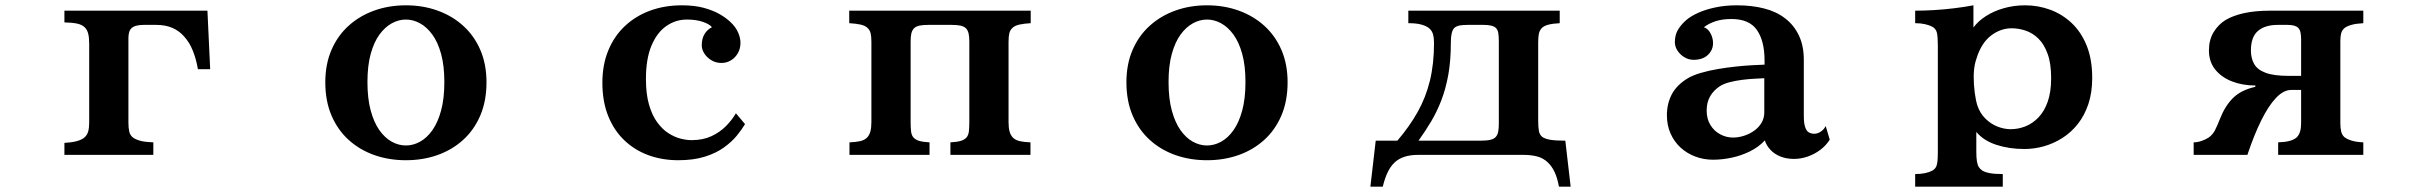

<svg xmlns="http://www.w3.org/2000/svg" viewBox="-20 -580 9040 719"><path d="M221.2 -540H756.8L767.1 -320.8H721.2Q714.4 -359.9 701.9 -390.6Q689.5 -421.4 669.9 -442.9Q651.4 -464.4 625.5 -475.6Q599.6 -486.8 564.9 -486.8H518.1Q484.9 -486.8 472.2 -474.1Q465.8 -467.8 463.4 -458.5Q460.9 -449.2 460.9 -437V-120.1Q460.9 -100.6 464.1 -86.9Q467.3 -73.2 478 -64.9Q488.8 -57.1 506.6 -52.5Q524.4 -47.9 554.2 -46.9V0H221.2V-44.9Q275.9 -47.9 295.9 -64.9Q306.6 -74.2 310.3 -87.9Q314 -101.6 314 -121.1V-416Q314 -439 310.3 -453.9Q306.6 -468.8 296.9 -478Q286.6 -487.8 268.3 -491.7Q250 -495.6 221.2 -496.1Z M1500 -560.1Q1563.5 -560.1 1618.2 -540.5Q1672.9 -521 1714.1 -483.9Q1755.4 -446.8 1778.6 -393.3Q1801.8 -339.8 1801.8 -272Q1801.8 -201.7 1778.6 -147.5Q1755.4 -93.3 1714.1 -55.9Q1672.9 -18.6 1618.2 0.7Q1563.5 20 1500 20Q1436.5 20 1381.8 0.7Q1327.1 -18.6 1285.9 -55.9Q1244.6 -93.3 1221.4 -147.5Q1198.2 -201.7 1198.2 -272Q1198.2 -339.8 1221.4 -393.3Q1244.6 -446.8 1285.9 -483.9Q1327.1 -521 1381.8 -540.5Q1436.5 -560.1 1500 -560.1ZM1500 -506.8Q1473.1 -506.8 1447.5 -492.9Q1421.9 -479 1401.1 -450.7Q1380.4 -422.4 1368.2 -378.2Q1356 -334 1356 -272.9Q1356 -210.9 1368.2 -166Q1380.4 -121.1 1401.1 -92Q1421.9 -63 1447.5 -49.1Q1473.1 -35.2 1500 -35.2Q1526.9 -35.2 1552.5 -49.1Q1578.1 -63 1598.9 -92Q1619.6 -121.1 1631.8 -166Q1644 -210.9 1644 -272.9Q1644 -334 1631.8 -378.2Q1619.6 -422.4 1598.9 -450.7Q1578.1 -479 1552.5 -492.9Q1526.9 -506.8 1500 -506.8Z M2533.2 -560.1Q2581.5 -560.1 2616.7 -550.3Q2651.9 -540.5 2676 -526.4Q2700.2 -512.2 2714.8 -498Q2734.9 -479.5 2743.9 -458.7Q2752.9 -438 2752.9 -419.9Q2752.9 -397.5 2742.9 -380.4Q2732.9 -363.3 2716.8 -353.8Q2700.7 -344.2 2682.1 -344.2Q2660.6 -344.2 2643.8 -354.5Q2627 -364.7 2617.4 -379.9Q2607.9 -395 2607.9 -410.2Q2607.9 -435.5 2618.4 -452.6Q2628.9 -469.7 2646 -478Q2637.7 -489.3 2612.5 -498Q2587.4 -506.8 2551.8 -506.8Q2510.7 -506.8 2475.8 -482.9Q2440.9 -459 2419.9 -409.7Q2398.9 -360.4 2398.9 -284.2Q2398.9 -228 2410.4 -188.2Q2421.9 -148.4 2440.9 -122.3Q2460 -96.2 2482.7 -81.5Q2505.4 -66.9 2528.1 -61Q2550.8 -55.2 2569.8 -55.2Q2612.3 -55.2 2644.3 -70.1Q2676.3 -85 2699 -108.2Q2721.7 -131.3 2735.8 -155.8L2770 -115.2Q2757.8 -94.7 2738.8 -71.5Q2719.7 -48.3 2690.4 -27.3Q2661.1 -6.3 2619.1 6.8Q2577.1 20 2520 20Q2459.5 20 2407.7 1Q2356 -18.1 2317.4 -55.2Q2278.8 -92.3 2257.3 -146.2Q2235.8 -200.2 2235.8 -270Q2235.8 -337.9 2258.1 -391.6Q2280.3 -445.3 2320.6 -482.9Q2360.8 -520.5 2415 -540.3Q2469.2 -560.1 2533.2 -560.1Z M3160.2 -540H3839.8V-493.2Q3814 -491.7 3797.6 -488Q3781.2 -484.4 3772 -476.1Q3762.7 -467.8 3759.8 -455.8Q3756.8 -443.8 3756.8 -423.8V-123Q3756.8 -102.1 3760.5 -88.1Q3764.2 -74.2 3772.9 -64.9Q3782.7 -55.2 3798.6 -51.5Q3814.5 -47.9 3838.9 -46.9V0H3539.1V-46.9Q3563.5 -48.3 3577.1 -52.2Q3590.8 -56.2 3599.1 -64.9Q3606.4 -73.2 3608.2 -87.6Q3609.9 -102.1 3609.9 -123V-424.8Q3609.9 -443.4 3607.2 -454.8Q3604.5 -466.3 3597.2 -474.1Q3589.4 -481.4 3576.7 -484.1Q3564 -486.8 3543.9 -486.8H3456.1Q3436 -486.8 3423.3 -484.1Q3410.6 -481.4 3402.8 -474.1Q3395.5 -466.3 3392.8 -454.8Q3390.1 -443.4 3390.1 -424.8V-123Q3390.1 -102.1 3391.8 -87.6Q3393.6 -73.2 3400.9 -64.9Q3409.2 -56.2 3422.9 -52.2Q3436.5 -48.3 3460.9 -46.9V0H3161.1V-46.9Q3185.5 -47.9 3201.4 -51.5Q3217.3 -55.2 3227.1 -64.9Q3235.8 -74.2 3239.5 -88.1Q3243.2 -102.1 3243.2 -123V-423.8Q3243.2 -443.8 3240.2 -455.8Q3237.3 -467.8 3228 -476.1Q3218.8 -484.4 3202.4 -488Q3186 -491.7 3160.2 -493.2Z M4500 -560.1Q4563.5 -560.1 4618.2 -540.5Q4672.9 -521 4714.1 -483.9Q4755.4 -446.8 4778.6 -393.3Q4801.8 -339.8 4801.8 -272Q4801.8 -201.7 4778.6 -147.5Q4755.4 -93.3 4714.1 -55.9Q4672.9 -18.6 4618.2 0.7Q4563.5 20 4500 20Q4436.5 20 4381.8 0.7Q4327.1 -18.6 4285.9 -55.9Q4244.6 -93.3 4221.4 -147.5Q4198.2 -201.7 4198.2 -272Q4198.2 -339.8 4221.4 -393.3Q4244.6 -446.8 4285.9 -483.9Q4327.1 -521 4381.8 -540.5Q4436.5 -560.1 4500 -560.1ZM4500 -506.8Q4473.1 -506.8 4447.5 -492.9Q4421.9 -479 4401.1 -450.7Q4380.4 -422.4 4368.2 -378.2Q4356 -334 4356 -272.9Q4356 -210.9 4368.2 -166Q4380.4 -121.1 4401.1 -92Q4421.9 -63 4447.5 -49.1Q4473.1 -35.2 4500 -35.2Q4526.9 -35.2 4552.5 -49.1Q4578.1 -63 4598.9 -92Q4619.6 -121.1 4631.8 -166Q4644 -210.9 4644 -272.9Q4644 -334 4631.8 -378.2Q4619.6 -422.4 4598.9 -450.7Q4578.1 -479 4552.5 -492.9Q4526.9 -506.8 4500 -506.8Z M5253.9 -540H5820.8V-493.2Q5793.9 -491.7 5778.1 -487.5Q5762.2 -483.4 5753.9 -475.1Q5745.1 -465.8 5742.7 -453.1Q5740.2 -440.4 5740.2 -420.9V-127.9Q5740.2 -104 5742.9 -89.4Q5745.6 -74.7 5755.9 -66.9Q5766.6 -59.6 5786.6 -56.4Q5806.6 -53.2 5841.8 -53.2L5861.8 119.1H5817.9Q5812 85.9 5801.3 63.5Q5790.5 41 5774.9 26.9Q5758.3 11.7 5736.3 5.9Q5714.4 0 5684.1 0H5290Q5232.4 0 5202.1 28.8Q5187 43 5176.3 65.7Q5165.5 88.4 5158.2 119.1H5111.8L5131.8 -53.2H5212.9Q5258.3 -106.4 5288.8 -160.6Q5319.3 -214.8 5334.7 -277.8Q5350.1 -340.8 5350.1 -418.9Q5350.1 -437.5 5346.4 -451.2Q5342.8 -464.8 5332 -474.1Q5321.3 -482.9 5302.7 -488Q5284.2 -493.2 5253.9 -493.2ZM5477.1 -486.8Q5458.5 -486.8 5446 -484.6Q5433.6 -482.4 5425.8 -475.1Q5419.4 -468.3 5416.3 -455.1Q5413.1 -441.9 5413.1 -419.9Q5413.1 -353 5403.6 -300Q5394 -247.1 5377.4 -204.1Q5360.8 -161.1 5338.9 -124.5Q5316.9 -87.9 5292 -53.2H5523.9Q5547.4 -53.2 5560.8 -56.4Q5574.2 -59.6 5581.1 -66.9Q5588.4 -75.2 5590.6 -87.6Q5592.8 -100.1 5592.8 -117.2V-424.8Q5592.8 -443.8 5590.8 -456.1Q5588.9 -468.3 5582 -475.1Q5570.3 -486.8 5536.1 -486.8Z M6484.9 -560.1Q6540.5 -560.1 6586.4 -548.3Q6632.3 -536.6 6665 -511.2Q6698.2 -485.8 6716.6 -447Q6734.9 -408.2 6734.9 -356V-147Q6734.9 -119.1 6739.7 -104.5Q6744.6 -89.8 6753.4 -84.5Q6762.2 -79.1 6773.9 -79.1Q6786.1 -79.1 6797.9 -86.7Q6809.6 -94.2 6816.9 -107.9L6832 -57.1Q6818.4 -35.2 6796.9 -19Q6775.4 -2.9 6750 6.1Q6724.6 15.1 6698.2 15.1Q6668.9 15.1 6646.2 5.6Q6623.5 -3.9 6609.1 -19.8Q6594.7 -35.6 6588.9 -54.2Q6565.9 -29.3 6533.2 -13.2Q6500.5 2.9 6464.6 10.5Q6428.7 18.1 6395 18.1Q6359.9 18.1 6328.6 6.3Q6297.4 -5.4 6273.4 -27.3Q6249.5 -49.3 6235.8 -80.1Q6222.2 -110.8 6222.2 -148.9Q6222.2 -191.9 6240.7 -227.1Q6259.3 -262.2 6300.8 -287.1Q6319.8 -298.3 6348.9 -306.9Q6377.9 -315.4 6412.1 -321.3Q6446.3 -327.1 6480.7 -330.8Q6515.1 -334.5 6543.9 -335.9L6587.9 -337.9V-353Q6587.9 -427.2 6559.1 -467.8Q6530.8 -508.8 6463.9 -508.8Q6429.7 -508.8 6404.3 -500.5Q6378.9 -492.2 6360.8 -478Q6376 -473.1 6385.5 -455.3Q6395 -437.5 6395 -418.9Q6395 -392.6 6375.7 -374.3Q6356.4 -356 6321.8 -356Q6303.7 -356 6287.6 -365.7Q6271.5 -375.5 6261.7 -390.6Q6252 -405.8 6252 -421.9Q6252 -449.7 6264.2 -469.5Q6276.4 -489.3 6295.9 -505.9Q6312 -519.5 6339.4 -532Q6366.7 -544.4 6403.6 -552.2Q6440.4 -560.1 6484.9 -560.1ZM6550.8 -285.2Q6528.8 -284.2 6503.9 -281Q6479 -277.8 6456.5 -272Q6434.1 -266.1 6419.9 -256.8Q6397 -241.7 6384 -219.2Q6371.1 -196.8 6371.1 -166Q6371.1 -134.3 6385.3 -111.6Q6399.4 -88.9 6422.1 -76.9Q6444.8 -64.9 6469.2 -64.9Q6490.7 -64.9 6511.7 -71.8Q6532.7 -78.6 6549.8 -91.1Q6566.9 -103.5 6576.9 -120.8Q6586.9 -138.2 6586.9 -159.2V-287.1Z M7370.1 -477.1Q7387.7 -501 7417 -519.8Q7446.3 -538.6 7483.9 -549.3Q7521.5 -560.1 7564 -560.1Q7612.3 -560.1 7657.2 -543.7Q7702.1 -527.3 7737.8 -493.9Q7773.4 -460.4 7794.2 -409.2Q7814.9 -357.9 7814.9 -288.1Q7814.9 -233.4 7800.5 -190.4Q7786.1 -147.5 7761 -115.7Q7735.8 -84 7703.1 -63.2Q7670.4 -42.5 7634 -32.2Q7597.7 -22 7561 -22Q7503.9 -22 7456.1 -37.6Q7408.2 -53.2 7380.9 -85.9V-12.2Q7380.9 10.3 7383.1 23.9Q7385.3 37.6 7390.1 45.4Q7395 53.2 7403.8 59.1Q7414.6 65.4 7432.6 68.6Q7450.7 71.8 7480 71.8V119.1H7151.9V71.8Q7172.4 71.8 7188.7 68.4Q7205.1 64.9 7215.8 59.1Q7225.1 53.7 7229.5 45.9Q7233.9 38.1 7235.4 24.2Q7236.8 10.3 7236.8 -12.2V-409.2Q7236.8 -442.9 7233.2 -457.8Q7229.5 -472.7 7215.8 -480Q7205.1 -485.8 7188.7 -489.5Q7172.4 -493.2 7151.9 -493.2V-540Q7185.1 -540 7222.4 -542.2Q7259.8 -544.4 7297.9 -549.1Q7335.9 -553.7 7370.1 -560.1ZM7513.2 -474.1Q7477.5 -474.1 7445.6 -453.6Q7413.6 -433.1 7395 -395Q7385.7 -376.5 7378.4 -351.1Q7371.1 -325.7 7371.1 -292Q7371.1 -262.2 7375 -232.9Q7378.9 -203.6 7384.8 -185.1Q7394.5 -156.2 7414.6 -136.2Q7434.6 -116.2 7459.7 -106.2Q7484.9 -96.2 7509.8 -96.2Q7537.6 -96.2 7564.5 -106.7Q7591.3 -117.2 7613.3 -139.9Q7635.3 -162.6 7648.2 -199Q7661.1 -235.4 7661.1 -287.1Q7661.1 -342.3 7647.9 -378.4Q7634.8 -414.6 7613.3 -435.5Q7591.8 -456.5 7565.7 -465.3Q7539.6 -474.1 7513.2 -474.1Z M8481.9 -540H8830.1V-493.2Q8803.2 -491.7 8786.4 -487.1Q8769.5 -482.4 8759.8 -475.1Q8750.5 -467.3 8747.3 -455.8Q8744.1 -444.3 8744.1 -425.8V-119.1Q8744.1 -101.1 8747.1 -88.1Q8750 -75.2 8758.8 -66.9Q8768.6 -59.1 8785.4 -53.7Q8802.2 -48.3 8830.1 -46.9V0H8511.2V-46.9Q8538.1 -47.9 8554.7 -52.5Q8571.3 -57.1 8581.1 -65.9Q8589.8 -75.2 8593.5 -88.1Q8597.2 -101.1 8597.2 -119.1V-243.2H8560.1Q8531.2 -243.2 8502.7 -212.9Q8474.1 -182.6 8447.3 -127.9Q8420.4 -73.2 8396 0H8194.8V-46.9Q8208.5 -46.9 8223.6 -52Q8238.8 -57.1 8251 -64.9Q8266.1 -75.7 8274.4 -91.8Q8282.7 -107.9 8293.9 -136.2Q8312.5 -183.6 8342.3 -213.1Q8372.1 -242.7 8425.8 -254.9V-259.8Q8377.9 -259.8 8338.4 -275.1Q8298.8 -290.5 8275.4 -319.8Q8252 -349.1 8252 -391.1Q8252 -430.7 8269.5 -459.5Q8287.1 -488.3 8314 -504.9Q8342.8 -522 8384.3 -531Q8425.8 -540 8481.9 -540ZM8509.8 -486.8Q8461.9 -486.8 8435.5 -464.1Q8409.2 -441.4 8409.2 -391.1Q8409.2 -361.8 8421.4 -340.3Q8433.6 -318.8 8464.4 -307.4Q8495.1 -295.9 8549.8 -295.9H8597.2V-433.1Q8597.2 -448.7 8594.7 -459.2Q8592.3 -469.7 8585.9 -476.1Q8575.2 -486.8 8545.9 -486.8Z"/></svg>

Font: BIZ UDPMincho
Style: Bold
Weight: 700
Designer: TypeBank Co., Ltd.
Foundry: Morisawa Inc.
Version: Version 1.06